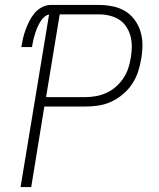

<svg xmlns="http://www.w3.org/2000/svg" viewBox="-20 -755 640 775"><path d="M63 0 178 -696Q169 -695 160.5 -688Q152 -681 146.5 -673Q141 -665 136.5 -656.5Q132 -648 128.5 -639Q125 -630 122 -620.5Q119 -611 116.5 -602Q114 -593 112.5 -583.5Q111 -574 109 -565H66Q69 -583 73 -600.5Q77 -618 83.5 -635.5Q90 -653 98.5 -670Q107 -687 119.5 -702Q132 -717 149.5 -726Q167 -735 184 -735H379Q407 -735 434.5 -729.5Q462 -724 484.5 -710.5Q507 -697 523 -675.5Q539 -654 547 -628Q555 -602 555 -574Q555 -546 550 -518Q546 -492 537.5 -466Q529 -440 513.5 -416.5Q498 -393 476 -374.5Q454 -356 429 -344.5Q404 -333 377.5 -329Q351 -325 325 -325H159L106 0ZM166 -363H325Q346 -363 368 -367Q390 -371 410.5 -380.5Q431 -390 448.5 -405.5Q466 -421 478.5 -440Q491 -459 498 -480.5Q505 -502 508 -523Q512 -545 512 -567.5Q512 -590 506.5 -610Q501 -630 489.5 -647.5Q478 -665 460.5 -676Q443 -687 422 -692Q401 -697 379 -697H221Z"/></svg>

Font: Iosevka Curly XLtEx
Style: Italic
Weight: 200
Width: 7
Italic angle: -9°
Monospace: yes
Designer: Belleve Invis
Foundry: Belleve Invis
Version: Version 11.1.0; ttfautohint (v1.8.3)